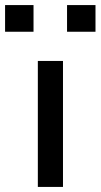

<svg xmlns="http://www.w3.org/2000/svg" viewBox="-33 -736 396 756"><path d="M116 0V-496H215V0ZM231 -611V-716H343V-611ZM-13 -611V-716H99V-611Z"/></svg>

Font: Nunito Sans 7pt Expanded
Style: Regular
Weight: 400
Width: 7
Designer: Vernon Adams
Foundry: Vernon Adams
Version: Version 3.101;gftools[0.9.27]